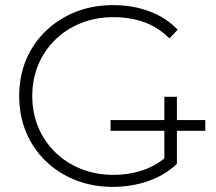

<svg xmlns="http://www.w3.org/2000/svg" viewBox="-20 -725 845 750"><path d="M412 -214V-256H782V-214ZM421 5Q342 5 275 -21.5Q208 -48 158.5 -96Q109 -144 82 -208.5Q55 -273 55 -350Q55 -427 82 -491.5Q109 -556 159 -604Q209 -652 275.5 -678.5Q342 -705 422 -705Q498 -705 563 -681Q628 -657 674 -609L642 -575Q596 -620 541.5 -639Q487 -658 423 -658Q355 -658 297 -635Q239 -612 196 -570Q153 -528 129.5 -472Q106 -416 106 -350Q106 -284 129.5 -228Q153 -172 196 -130Q239 -88 297 -65Q355 -42 423 -42Q485 -42 540.5 -61Q596 -80 642 -124L671 -85Q624 -40 558.5 -17.5Q493 5 421 5ZM622 -90V-347H671V-85Z"/></svg>

Font: MOST Montserrat Light
Style: Regular
Weight: 300
Designer: Julieta Ulanovsky
Foundry: Julieta Ulanovsky
Version: Version 8.000;March 11, 2024;FontCreator 15.0.0.2926 64-bit